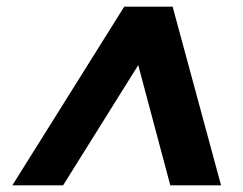

<svg xmlns="http://www.w3.org/2000/svg" viewBox="-20 -720 728 575"><path d="M17 -165 352 -700H497L642 -165H490L394 -525L169 -165Z"/></svg>

Font: DM Sans 24pt Black
Style: Italic
Weight: 900
Italic angle: -10°
Designer: Colophon Foundry, Jonny Pinhorn
Foundry: Colophon Foundry
Version: Version 4.004;gftools[0.9.30]